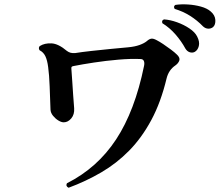

<svg xmlns="http://www.w3.org/2000/svg" viewBox="-20 -863 1040 901"><path d="M302 18Q287 11 294 -3Q437 -75 525 -209Q613 -343 656 -554Q659 -568 655 -577Q651 -586 639 -586Q593 -588 535 -583Q477 -578 421 -569.5Q365 -561 325 -553Q319 -552 316.5 -549.5Q314 -547 315 -539Q317 -516 319 -482.5Q321 -449 323.5 -414.5Q326 -380 328 -355Q330 -326 314.5 -307.5Q299 -289 279 -289Q268 -289 254 -297.5Q240 -306 229 -319.5Q218 -333 217 -348Q215 -404 213 -458Q211 -512 206 -548Q202 -580 193 -599Q184 -618 166 -627Q162 -632 162.5 -638Q163 -644 167 -647Q189 -661 221.5 -659.5Q254 -658 294 -624Q302 -618 311 -615.5Q320 -613 333 -614Q364 -619 409.5 -624Q455 -629 501 -633.5Q547 -638 581 -641Q613 -644 635 -652Q657 -660 669 -670Q680 -680 690 -681.5Q700 -683 716 -674Q728 -668 746 -656Q764 -644 782 -630.5Q800 -617 810 -607Q826 -592 821.5 -579Q817 -566 803 -556Q772 -535 762 -496Q735 -383 690 -299.5Q645 -216 586 -156Q527 -96 455 -54Q383 -12 302 18ZM893 -619Q882 -614 870 -618Q858 -622 850 -635Q831 -670 803.5 -701.5Q776 -733 742 -754Q737 -768 750 -772Q779 -770 811 -758.5Q843 -747 869 -729.5Q895 -712 905 -692Q918 -667 913 -647Q908 -627 893 -619ZM980 -736Q970 -728 957 -728.5Q944 -729 933 -739Q905 -768 871.5 -789Q838 -810 800 -821Q792 -833 803 -840Q830 -844 862 -842Q894 -840 923 -832Q952 -824 969 -809Q989 -792 990.5 -769.5Q992 -747 980 -736Z"/></svg>

Font: Zen Old Mincho Black
Style: Regular
Weight: 900
Designer: Yoshimichi Ohira
Foundry: Positype
Version: Version 1.001